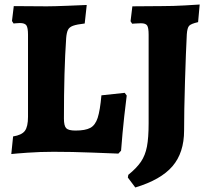

<svg xmlns="http://www.w3.org/2000/svg" viewBox="-20 -672 917 850"><path d="M38 -68Q76 -74 90 -92.5Q104 -111 104 -155V-518Q104 -549 97 -559.5Q90 -570 68 -570Q59 -570 51 -569Q43 -568 40 -568L33 -579L41 -645L187 -644Q216 -644 279.5 -646.5Q343 -649 364 -650L355 -568Q320 -564 303.5 -558Q287 -552 281 -540Q275 -528 273 -504Q263 -360 263 -147Q263 -115 273 -104.5Q283 -94 314 -94Q358 -94 380 -106Q402 -118 412.5 -150.5Q423 -183 429 -250L532 -261L541 -249Q538 -229 530 -156.5Q522 -84 516 -5L504 8Q477 7 387.5 3.5Q298 0 217 0Q158 0 102 4Q46 8 30 10ZM546 114 548 102Q585 72 604 44Q623 16 630.5 -23Q638 -62 638 -127V-518Q638 -549 631.5 -559Q625 -569 604 -569Q592 -569 580.5 -568Q569 -567 565 -567L558 -578L566 -644L697 -645Q747 -645 798 -648Q849 -651 864 -652L857 -574Q826 -567 817.5 -558Q809 -549 807 -520Q803 -445 799 -312Q795 -179 795 -94Q795 4 743.5 64Q692 124 579 158Z"/></svg>

Font: Alegreya SC ExtraBold
Style: Regular
Weight: 800
Designer: Juan Pablo del Peral
Foundry: Huerta Tipografica
Version: Version 2.007; ttfautohint (v1.6)